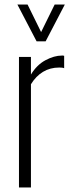

<svg xmlns="http://www.w3.org/2000/svg" viewBox="-20 -830 324 850"><path d="M64 0V-578H117V-500Q143 -543 181.5 -563.5Q220 -584 254 -584Q256 -584 258.5 -584Q261 -584 264 -583V-528Q260 -530 253.5 -530.5Q247 -531 242 -531Q202 -531 170.5 -512Q139 -493 117 -457V0ZM142 -647 57 -810H102L162 -688L222 -810H267L182 -647Z"/></svg>

Font: Oswald ExtraLight
Style: Regular
Weight: 250
Designer: Vernon Adams
Foundry: Vernon Adams
Version: Version 4.103;gftools[0.9.33.dev8+g029e19f]